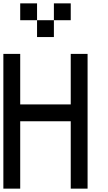

<svg xmlns="http://www.w3.org/2000/svg" viewBox="-20 -1120 640 1140"><path d="M0 0V-800H100V-500H400V-800H500V0H400V-400H100V0ZM100 -1100H200V-1000H100ZM300 -1100H400V-1000H300ZM200 -1000H300V-900H200Z"/></svg>

Font: Galmuri9 Regular
Style: Regular
Weight: 400
Designer: Lee Minseo (quiple)
Version: Version 2.399;hotconv 1.1.1;makeotfexe 2.6.0 DEVELOPMENT